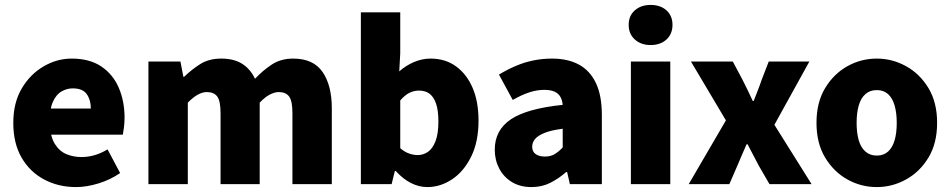

<svg xmlns="http://www.w3.org/2000/svg" viewBox="-20 -748 3861 780"><path d="M289 12Q217 12 159 -19Q101 -50 67.5 -108Q34 -166 34 -249Q34 -330 68 -388Q102 -446 156.5 -478Q211 -510 271 -510Q344 -510 391.5 -478Q439 -446 462.5 -391.5Q486 -337 486 -270Q486 -249 483.5 -230Q481 -211 479 -201H159L157 -307H349Q349 -342 332.5 -365.5Q316 -389 275 -389Q252 -389 230 -376.5Q208 -364 194.5 -333.5Q181 -303 182 -249Q184 -193 203 -163Q222 -133 250.5 -121.5Q279 -110 310 -110Q338 -110 364 -117.5Q390 -125 417 -141L468 -45Q429 -18 380.5 -3Q332 12 289 12Z M583 0V-498H713L725 -436H728Q759 -466 794 -488Q829 -510 879 -510Q930 -510 963.5 -489Q997 -468 1016 -428Q1048 -462 1084.5 -486Q1121 -510 1171 -510Q1253 -510 1290.5 -455.5Q1328 -401 1328 -308V0H1168V-288Q1168 -338 1154.5 -356Q1141 -374 1112 -374Q1096 -374 1076.5 -364Q1057 -354 1035 -331V0H876V-288Q876 -338 862.5 -356Q849 -374 820 -374Q785 -374 743 -331V0Z M1716 12Q1682 12 1649.5 -4.5Q1617 -21 1588 -53H1584L1571 0H1446V-698H1606V-532L1602 -458Q1629 -482 1662 -496Q1695 -510 1729 -510Q1789 -510 1832.5 -478.5Q1876 -447 1900 -391Q1924 -335 1924 -258Q1924 -172 1894 -111.5Q1864 -51 1816.5 -19.5Q1769 12 1716 12ZM1677 -118Q1700 -118 1719 -131.5Q1738 -145 1749.5 -175Q1761 -205 1761 -255Q1761 -298 1752 -325.5Q1743 -353 1726 -366.5Q1709 -380 1682 -380Q1662 -380 1643.5 -371Q1625 -362 1606 -340V-146Q1623 -131 1641.5 -124.5Q1660 -118 1677 -118Z M2139 12Q2093 12 2059.5 -8.5Q2026 -29 2008 -63.5Q1990 -98 1990 -140Q1990 -219 2055 -263Q2120 -307 2266 -322Q2264 -342 2256 -355.5Q2248 -369 2232 -376Q2216 -383 2191 -383Q2162 -383 2131 -373Q2100 -363 2063 -342L2007 -445Q2040 -465 2075 -480Q2110 -495 2147 -502.5Q2184 -510 2223 -510Q2287 -510 2332 -485.5Q2377 -461 2401 -410.5Q2425 -360 2425 -281V0H2295L2284 -49H2280Q2249 -22 2215 -5Q2181 12 2139 12ZM2194 -112Q2217 -112 2233.5 -122Q2250 -132 2266 -149V-225Q2219 -219 2192 -208Q2165 -197 2153.5 -183Q2142 -169 2142 -152Q2142 -132 2156 -122Q2170 -112 2194 -112Z M2543 0V-498H2703V0ZM2623 -565Q2584 -565 2559 -587.5Q2534 -610 2534 -647Q2534 -684 2559 -706Q2584 -728 2623 -728Q2663 -728 2687.5 -706Q2712 -684 2712 -647Q2712 -610 2687.5 -587.5Q2663 -565 2623 -565Z M2778 0 2929 -259 2787 -498H2957L2997 -423Q3008 -402 3018 -380.5Q3028 -359 3038 -338H3042Q3050 -359 3058.5 -380.5Q3067 -402 3074 -423L3103 -498H3268L3126 -241L3277 0H3106L3062 -76Q3051 -97 3039.5 -119Q3028 -141 3017 -162H3013Q3004 -141 2994.5 -119.5Q2985 -98 2976 -76L2943 0Z M3542 12Q3478 12 3422.5 -19Q3367 -50 3332 -108Q3297 -166 3297 -249Q3297 -332 3332 -390Q3367 -448 3422.5 -479Q3478 -510 3542 -510Q3605 -510 3661 -479Q3717 -448 3752 -390Q3787 -332 3787 -249Q3787 -166 3752 -108Q3717 -50 3661 -19Q3605 12 3542 12ZM3542 -116Q3570 -116 3588 -132.5Q3606 -149 3614.5 -178.5Q3623 -208 3623 -249Q3623 -289 3614.5 -319Q3606 -349 3588 -365.5Q3570 -382 3542 -382Q3514 -382 3495.5 -365.5Q3477 -349 3468.5 -319Q3460 -289 3460 -249Q3460 -208 3468.5 -178.5Q3477 -149 3495.5 -132.5Q3514 -116 3542 -116Z"/></svg>

Font: Source Sans 3 ExtraBold
Style: Regular
Weight: 800
Designer: Paul D. Hunt
Foundry: Adobe
Version: Version 3.052;hotconv 1.1.0;makeotfexe 2.6.0